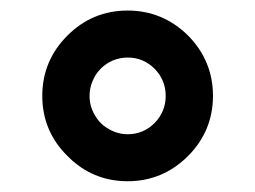

<svg xmlns="http://www.w3.org/2000/svg" viewBox="-20 -419 475 357"><path d="M146.5 -240.7C146.5 -250.5 148.4 -259.8 152.3 -268.6C155.8 -277.3 161.1 -285.2 167.5 -291.5C173.8 -297.9 181.2 -302.7 189.9 -306.6C198.7 -310.1 208 -312 217.3 -312C236.8 -312 253.4 -305.2 267.6 -291C281.2 -276.9 288.1 -260.3 288.1 -240.7C288.1 -221.2 281.2 -204.6 267.6 -190.4C253.4 -176.3 236.8 -169.4 217.3 -169.4C204.6 -169.4 192.9 -172.9 182.1 -179.2C170.9 -185.5 162.6 -193.8 156.2 -205.1C149.9 -215.8 146.5 -227.5 146.5 -240.7ZM58.6 -240.7C58.6 -197.3 74.2 -159.7 105.5 -128.9C136.2 -97.7 173.8 -82 217.3 -82C260.7 -82 298.3 -97.7 329.6 -128.9C360.4 -159.7 376 -197.3 376 -240.7C376 -284.2 360.4 -321.8 329.6 -353C298.3 -383.8 260.7 -399.4 217.3 -399.4C173.8 -399.4 136.2 -383.8 105.5 -353C74.2 -321.8 58.6 -284.2 58.6 -240.7Z"/></svg>

Font: Shabnam FD Medium
Style: Regular
Weight: 500
Foundry: DejaVu fonts team - Redesigned by Saber Rastikerdar - Based on Vazir font
Version: Version 5.00;October 20, 2019;FontCreator 12.0.0.2547 64-bit